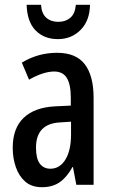

<svg xmlns="http://www.w3.org/2000/svg" viewBox="-20 -770 472 800"><path d="M218 -550Q297 -550 333.5 -502Q370 -454 370 -362V0H298L284 -74H282Q259 -32 229 -11Q199 10 155 10Q112 10 85.5 -13Q59 -36 46 -73.5Q33 -111 33 -154Q33 -236 79 -279.5Q125 -323 211 -327L275 -330V-363Q275 -418 258.5 -445Q242 -472 206 -472Q161 -472 101 -438L71 -509Q138 -550 218 -550ZM231 -260Q130 -255 130 -155Q130 -109 146 -88Q162 -67 190 -67Q229 -67 252.5 -105Q276 -143 276 -210V-263ZM355 -750Q354 -684 316 -645.5Q278 -607 221 -607Q164 -607 128.5 -643Q93 -679 91 -750H151Q153 -714 172.5 -696.5Q192 -679 223 -679Q253 -679 273 -696Q293 -713 296 -750Z"/></svg>

Font: Noto Sans Sinhala ExtraCondensed Medium
Style: Regular
Weight: 500
Width: 2
Designer: Jelle Bosma - Monotype Design Team
Foundry: Monotype Imaging Inc.
Version: Version 2.006; ttfautohint (v1.8.4.7-5d5b)